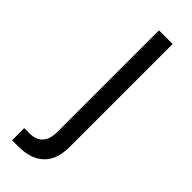

<svg xmlns="http://www.w3.org/2000/svg" viewBox="-234 -710 730 730"><g transform="rotate(45 131.5 -345.0)"><path d="M24.4 -65.4H52.7Q87.9 -65.4 106.4 -85.9Q124 -106.4 124 -144.5V-690.4H197.3V-136.7Q197.3 -69.3 162.1 -35.2Q126 0 58.6 0H24.4Z"/></g></svg>

Font: Dinish Condensed
Style: Regular
Weight: 400
Width: 3
Designer: Bert Driehuis
Foundry: Playbeing
Version: Version 3.006; git-39231f3c-release